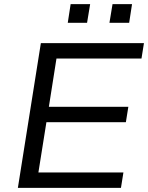

<svg xmlns="http://www.w3.org/2000/svg" viewBox="-20 -915 721 935"><path d="M67 0 179 -705H681L669 -630H255L218 -395H605L593 -320H206L167 -75H581L569 0ZM513 -804 528 -895H623L609 -804ZM310 -804 324 -895H419L404 -804Z"/></svg>

Font: Nunito Sans 10pt SemiExpanded
Style: Italic
Weight: 400
Width: 6
Italic angle: -9°
Designer: Vernon Adams
Foundry: Vernon Adams
Version: Version 3.101;gftools[0.9.27]